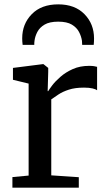

<svg xmlns="http://www.w3.org/2000/svg" viewBox="-20 -862 490 882"><path d="M37 0V-48.5L111.5 -55.5V-478L39.5 -495.5V-550L177.5 -567.5H179.5L201.5 -550V-532L199 -443.5H201.5Q206 -451.5 220 -470Q234 -488.5 257.8 -509.2Q281.5 -530 314.5 -544.8Q347.5 -559.5 389.5 -559.5Q403.5 -559.5 412 -558Q420.5 -556.5 426 -555V-447.5Q420.5 -452 405.2 -455.8Q390 -459.5 366 -459.5Q325 -459.5 296.5 -450.2Q268 -441 248.8 -428.2Q229.5 -415.5 215.5 -405.5V-56.5L342 -48V0ZM247.5 -842Q324 -842 368 -797Q412 -752 412 -685.5Q412 -670 410.5 -656H357.5Q357.5 -664.5 356.5 -674.5Q353.5 -695 343 -715.2Q332.5 -735.5 310 -749Q287.5 -762.5 247.5 -762.5Q207.5 -762.5 184.8 -749Q162 -735.5 151.5 -715.2Q141 -695 138.5 -674.5Q137.5 -669 137.5 -664.2Q137.5 -659.5 137.5 -656H84Q83 -662.5 82.5 -670.8Q82 -679 82 -686Q82 -752 126 -797Q170 -842 247.5 -842Z"/></svg>

Font: Merriweather
Style: Regular
Weight: 400
Designer: Eben Sorkin
Foundry: Eben Sorkin
Version: Version 2.100; ttfautohint (v1.7.19-72a1) -l 8 -r 50 -G 200 